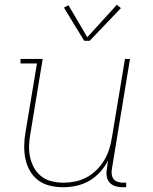

<svg xmlns="http://www.w3.org/2000/svg" viewBox="-20 -777 640 805"><path d="M245 8Q216 8 189 1.5Q162 -5 140.5 -21Q119 -37 105.5 -60.5Q92 -84 86.5 -111Q81 -138 81.5 -166.5Q82 -195 87 -223L135 -511H66V-530H159L108 -220Q103 -195 102 -169Q101 -143 106 -119Q111 -95 122.5 -74Q134 -53 153 -38Q172 -23 196.5 -17Q221 -11 246 -11Q270 -11 295 -16Q320 -21 342.5 -33Q365 -45 384 -63.5Q403 -82 416.5 -104.5Q430 -127 437.5 -150.5Q445 -174 449 -199L504 -530H525L449 -68Q447 -57 448.5 -45.5Q450 -34 456.5 -26Q463 -18 474 -14.5Q485 -11 496 -11H509V8H493Q478 8 463.5 3.5Q449 -1 439.5 -11.5Q430 -22 427.5 -37.5Q425 -53 428 -68L433 -104Q420 -78 399.5 -55.5Q379 -33 353.5 -18.5Q328 -4 300 2Q272 8 245 8ZM333 -606 248 -745 267 -755 346 -621 470 -757 487 -743 356 -606Z"/></svg>

Font: Iosevka Slab Thin Extended
Style: Italic
Weight: 100
Width: 7
Italic angle: -9°
Monospace: yes
Designer: Belleve Invis
Foundry: Belleve Invis
Version: Version 11.1.0; ttfautohint (v1.8.3)